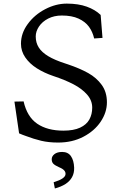

<svg xmlns="http://www.w3.org/2000/svg" viewBox="-20 -780 673 1064"><path d="M123 -26.5Q106 -32.2 85.8 -41L60 -217L110.8 -218Q130.2 -132.5 186.5 -94.2Q242.8 -56 331.2 -56Q388.2 -56 423.9 -72.6Q459.5 -89.2 475.2 -117.9Q491 -146.5 491 -183.5Q491 -223.5 462.5 -256Q434 -288.5 386.9 -313Q339.8 -337.5 276.2 -358.5Q224.8 -375.8 184.2 -401.5Q143.8 -427.2 120 -461.9Q96.2 -496.5 96.2 -537.8Q96.2 -595.8 133.8 -647Q171.2 -698.2 230.4 -729.1Q289.5 -760 350.2 -760Q414.2 -760 461 -743.1Q507.8 -726.2 537.8 -697.2L548 -570L501.8 -566.8Q493.2 -604 472.9 -631.9Q452.5 -659.8 415.4 -676.9Q378.2 -694 322.5 -694Q279.8 -694 246.9 -677Q214 -660 196 -633Q178 -606 178 -578Q178 -543.2 194.8 -516.8Q211.5 -490.2 247.4 -468.6Q283.2 -447 341.8 -428.2L356 -423.5Q423 -400.8 469 -375Q515 -349.2 543.8 -309.5Q572.5 -269.8 572.5 -213Q572.5 -157.2 538.1 -105.9Q503.8 -54.5 442.1 -22.2Q380.5 10 302.2 10Q249.8 10 208.2 0.1Q166.8 -9.8 123 -26.5ZM342.8 187.5Q347 162.9 308.8 147.4Q284.8 136.8 275.7 127.6Q266.6 118.5 266.6 102.2Q266.6 86 281.9 74Q297.2 62 324.6 62Q356.9 62 373.1 85.3Q389.3 108.6 390.9 148.8Q391.8 179.1 379.3 201.7Q366.9 224.2 342.8 239.7Q318.8 255.2 284 264.4L277.3 229.9Q309.7 220 325.4 209.4Q341.2 198.8 342.8 187.5Z"/></svg>

Font: TMT Limkin
Style: Regular
Weight: 400
Designer: Gabriel Drozdov
Version: Version 1.000;Glyphs 3.1.2 (3151)